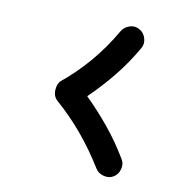

<svg xmlns="http://www.w3.org/2000/svg" viewBox="-53 -542 426 470"><g transform="rotate(10 160.0 -307.0)"><path d="M258.8 -125Q248 -118.2 234.4 -121.6Q220.7 -125 213.9 -135.7Q161.1 -221.7 90.8 -282.7Q80.1 -292.5 81.1 -308.6Q82 -324.7 91.3 -332.5Q127 -361.8 157.5 -397.7Q188 -433.6 213.4 -477.5Q220.2 -488.8 233.4 -492.9Q246.6 -497.1 257.8 -490.2Q269.5 -483.9 273.4 -470.2Q277.3 -456.5 270.5 -445.3Q247.1 -404.8 219.5 -370.8Q191.9 -336.9 160.6 -306.6Q191.4 -276.4 219 -242.7Q246.6 -209 270 -169.9Q276.9 -159.2 273.4 -145.5Q270 -131.8 258.8 -125Z"/></g></svg>

Font: Mikhak Medium
Style: Regular
Weight: 500
Designer: Amin Abedi
Version: Version 3.3